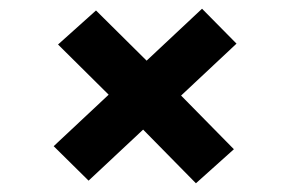

<svg xmlns="http://www.w3.org/2000/svg" viewBox="-20 -531 665 440"><path d="M429 -111 308 -234 183 -117 103 -196 229 -314 113 -429 200 -507 316 -392 443 -511 522 -431 395 -312 516 -189Z"/></svg>

Font: Literata 7pt
Style: Bold Italic
Weight: 700
Italic angle: -2°
Designer: Latin by Veronika Burian and Jose Scaglione. Greek by Irene Vlachou. Cyrillic by Vera Evstafieva
Foundry: TypeTogether
Version: Version 3.002